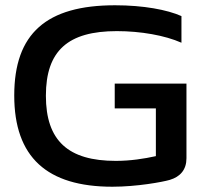

<svg xmlns="http://www.w3.org/2000/svg" viewBox="-20 -699 771 728"><path d="M668 -537V-638C614 -662 524 -679 416 -679C156 -679 34 -572 34 -337C34 -103 158 9 406 9C499 9 597 -9 624 -17C664 -29 687 -56 687 -99V-382H415V-288H571V-107C526 -97 474 -89 419 -89C239 -89 154 -165 154 -336C154 -507 238 -581 423 -581C513 -581 605 -565 668 -537Z"/></svg>

Font: LT Wave Medium
Style: Regular
Weight: 500
Designer: Daniel Lyons
Version: Version 2.5 (Glyphs App)